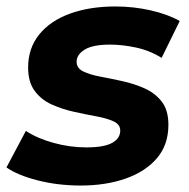

<svg xmlns="http://www.w3.org/2000/svg" viewBox="-35 -566 586 594"><path d="M215 8Q144 8 81.5 -8Q19 -24 -15 -48L45 -161Q80 -138 130.5 -124Q181 -110 232 -110Q287 -110 312 -124Q337 -138 337 -162Q337 -181 316.5 -190.5Q296 -200 263.5 -206Q231 -212 194.5 -220Q158 -228 125.5 -242.5Q93 -257 72.5 -284.5Q52 -312 52 -357Q52 -417 86.5 -459.5Q121 -502 182 -524Q243 -546 322 -546Q378 -546 431 -534Q484 -522 521 -501L465 -387Q428 -410 385.5 -419Q343 -428 306 -428Q252 -428 227 -412.5Q202 -397 202 -375Q202 -355 222.5 -345Q243 -335 275 -329Q307 -323 343.5 -315Q380 -307 412.5 -292.5Q445 -278 465.5 -251.5Q486 -225 486 -180Q486 -118 450.5 -76.5Q415 -35 353.5 -13.5Q292 8 215 8Z"/></svg>

Font: Montserrat
Style: Bold Italic
Weight: 700
Italic angle: -11.3°
Designer: Julieta Ulanovsky
Foundry: Julieta Ulanovsky
Version: Version 9.000; ttfautohint (v1.8.4.7-5d5b)